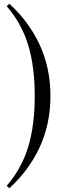

<svg xmlns="http://www.w3.org/2000/svg" viewBox="-20 -826 334 1028"><path d="M250 -312Q250 -162 192.5 -38Q135 86 30 182L16 169Q97 74 131.5 -41Q166 -156 166 -312Q166 -468 131.5 -583Q97 -698 16 -793L30 -806Q135 -710 192.5 -586Q250 -462 250 -312Z"/></svg>

Font: Myanmar April Display
Style: Regular
Weight: 400
Designer: Khon Soe Zaw Thu
Foundry: Myanmar OS
Version: Version 2.50 April 12, 2019